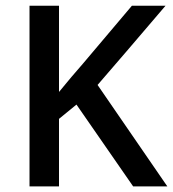

<svg xmlns="http://www.w3.org/2000/svg" viewBox="-20 -663 615 683"><path d="M327.1 -360.8 575.2 0H453.6L252 -291L189.9 -240.2V0H85V-642.6H189.9V-335.9Q236.3 -392.6 275.4 -437L449.2 -642.6H568.8Q410.6 -457 327.1 -360.8Z"/></svg>

Font: Khula Semibold
Style: Regular
Weight: 600
Designer: Erin McLaughlin, Steve Matteson
Version: Version 1.000;PS 1.0;hotconv 1.0.72;makeotf.lib2.5.5900